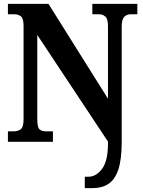

<svg xmlns="http://www.w3.org/2000/svg" viewBox="-20 -734 741 994"><path d="M419 240V181H437Q478 181 508.5 140Q539 99 539 9V-1L173 -553V-118Q173 -76 184 -65Q195 -54 218 -54H254V0H21V-54H49Q73 -54 87.5 -65Q102 -76 102 -118V-600Q102 -639 88 -649.5Q74 -660 56 -660H21V-714H231L539 -223V-600Q539 -636 525.5 -648Q512 -660 494 -660H458V-714H691V-660H656Q636 -660 623 -646.5Q610 -633 610 -596V3Q610 92 592.5 144Q575 196 541.5 218Q508 240 459 240Z"/></svg>

Font: Noto Serif Tamil Condensed ExtraBold
Style: Regular
Weight: 800
Width: 3
Designer: Indian Type Foundry, Tom Grace, and the Monotype Design Team
Foundry: Monotype Imaging Inc.
Version: Version 2.004; ttfautohint (v1.8.4.7-5d5b)